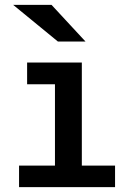

<svg xmlns="http://www.w3.org/2000/svg" viewBox="-20 -782 540 786"><path d="M315 -526V-104H451V-16H58V-104H205V-437H91V-526ZM330 -612H217L34 -762H191Z"/></svg>

Font: D2Coding ligature
Style: Bold
Weight: 700
Monospace: yes
Designer: Yong-Rak Park; Jeong-Hwan Yoon; Sang-Min Lee;
Foundry: NHN Corporation
Version: Version 1.3.2; Build 20180524